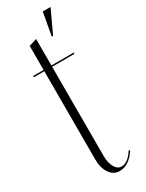

<svg xmlns="http://www.w3.org/2000/svg" viewBox="-190 -730 583 767"><g transform="rotate(-30 101.0 -346.0)"><path d="M153 -594H147L166 -699H202ZM114 7Q86 7 69 -18Q52 -43 52 -83V-489H4V-495H52V-606L88 -617V-495H191V-489H88V-78Q88 -46 99.5 -25.5Q111 -5 130 -5Q159 -5 186 -47L191 -44Q158 7 114 7Z"/></g></svg>

Font: Moniqa ExtLt Narrow Display
Style: Regular
Weight: 200
Width: 4
Designer: Rajesh Rajput
Foundry: Rajesh Rajput
Version: Version 1.000